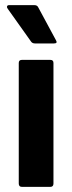

<svg xmlns="http://www.w3.org/2000/svg" viewBox="-20 -727 281 747"><path d="M65 0Q53 0 53 -13V-482Q53 -494 65 -494H176Q188 -494 188 -482V-13Q188 0 176 0ZM116 -558Q106 -558 101 -565L10 -693Q6 -698 7.5 -702.5Q9 -707 15 -707H114Q125 -707 129 -698L198 -570Q205 -558 190 -558Z"/></svg>

Font: Sofia Sans Semi Condensed ExtraBold
Style: Regular
Weight: 800
Designer: Botio Nikoltchev, Ani Petrova
Foundry: lettersoup
Version: Version 4.100